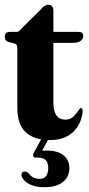

<svg xmlns="http://www.w3.org/2000/svg" viewBox="-21 -577 372 804"><path d="M39.5 -395 12 -402Q4 -405.5 1.5 -410.8Q-1 -416 -1 -423Q-1 -443.5 21.5 -443.5H49.5Q54.5 -443.5 59 -446.8Q63.5 -450 71 -459.5L148 -535.5Q164.5 -557 181.5 -557Q202.5 -557 202.5 -532V-443.5H307.5Q327.5 -443.5 327.5 -426.5Q327.5 -414 316.8 -405.8Q306 -397.5 282.5 -397.5H202.5V-147.5Q202.5 -76 253 -76Q275.5 -76 289.5 -91.8Q303.5 -107.5 314.5 -123.5Q326 -128 325 -108.5Q319.5 -56 283.8 -23.2Q248 9.5 189 9.5Q121.5 9.5 86.5 -23.5Q51.5 -56.5 51.5 -127V-371.5Q51.5 -381.5 49.5 -386.8Q47.5 -392 39.5 -395ZM158 -5.5H188L155.5 54Q164 53.5 175 53.5Q220.5 53.5 245 73.2Q269.5 93 269.5 127Q269.5 163.5 242.2 185.2Q215 207 165 207Q124 207 99 192.5Q74 178 69 158.5Q67.5 142 81 141.5Q89 140 98.5 148.5Q116 172 145 172Q181 172 181 125.5Q181 83 139 83H129Q120.5 83 118.5 77.5Q116.5 72 120 63.5Z"/></svg>

Font: Fraunces 144pt Soft
Style: Bold
Weight: 700
Version: Version 1.000;[0bf87f6ff]